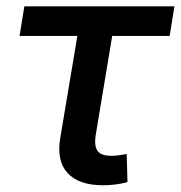

<svg xmlns="http://www.w3.org/2000/svg" viewBox="-20 -562 555 589"><path d="M295.9 6.3Q222.2 6.3 187.7 -30.8Q153.3 -67.9 164.6 -137.2L217.3 -451.7H40L54.7 -542.5H515.1L500.5 -451.7H324.2L273.4 -146.5Q268.6 -114.7 279.1 -99.4Q289.6 -84 321.8 -84Q331.1 -84 344.7 -85.7Q358.4 -87.4 368.7 -89.4L371.1 -3.4Q354 1.5 334.7 3.9Q315.4 6.3 295.9 6.3Z"/></svg>

Font: Inter 16pt Medium
Style: Italic
Weight: 500
Italic angle: -9.3988°
Version: Version 4.001;git-66647c0bb